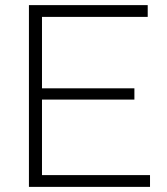

<svg xmlns="http://www.w3.org/2000/svg" viewBox="-20 -730 652 750"><path d="M566 -46V0H93V-710H557V-664H144V-385H505V-341H144V-46Z"/></svg>

Font: Raleway-v4020 Light
Style: Regular
Weight: 300
Designer: Matt McInerney, Pablo Impallari, Rodrigo Fuenzalida
Foundry: Matt McInerney, Pablo Impallari, Rodrigo Fuenzalida
Version: Version 4.020;PS 004.020;hotconv 1.0.88;makeotf.lib2.5.64775